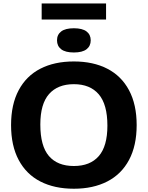

<svg xmlns="http://www.w3.org/2000/svg" viewBox="-20 -1116 881 1145"><path d="M46 -370Q46 -493 91.5 -578.2Q137 -663.5 221 -706.5Q305 -749.5 420.5 -749.5Q536 -749.5 620 -706.2Q704 -663 749.5 -577.8Q795 -492.5 795 -370Q795 -247.5 749.5 -162.2Q704 -77 619.8 -33.8Q535.5 9.5 420.5 9.5Q305 9.5 221 -33.5Q137 -76.5 91.5 -161.8Q46 -247 46 -370ZM620.5 -366.5Q620.5 -493.5 568.8 -553.8Q517 -614 420.5 -614Q324.5 -614 272.5 -555.2Q220.5 -496.5 220.5 -373.5Q220.5 -245 271.8 -185.5Q323 -126 420.5 -126Q517.5 -126 569 -185Q620.5 -244 620.5 -366.5ZM320 -875.5Q320 -909.5 345 -928.5Q370 -947.5 420.5 -947.5Q471 -947.5 496 -928.5Q521 -909.5 521 -875.5Q521 -841.5 496 -822.2Q471 -803 420.5 -803Q370 -803 345 -822.2Q320 -841.5 320 -875.5ZM228.5 -999.5V-1095.5H612.5V-999.5Z"/></svg>

Font: Encode Sans Semi Expanded
Style: Bold
Weight: 700
Width: 6
Designer: Multiple Designers
Foundry: Impallari Type
Version: Version 2.000